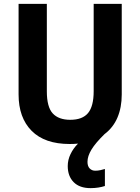

<svg xmlns="http://www.w3.org/2000/svg" viewBox="-20 -734 725 992"><path d="M432 102Q432 125 443.5 136.5Q455 148 472 148Q486 148 499.5 145Q513 142 522 139V227Q507 232 488 235Q469 238 448 238Q391 238 360.5 207Q330 176 330 124Q330 92 344.5 62Q359 32 383 8Q363 10 340 10Q211 10 143.5 -58Q76 -126 76 -246V-714H222V-262Q222 -181 252.5 -148Q283 -115 343 -115Q406 -115 435 -150Q464 -185 464 -263V-714H609V-246Q609 -179 587 -127Q565 -75 520 -41Q473 5 452.5 39Q432 73 432 102Z"/></svg>

Font: Noto Sans Arabic SemCond
Style: Bold
Weight: 700
Width: 4
Designer: Monotype Design Team, Nadine Chahine, Nizar Qandah and Khaled Hosny
Foundry: Monotype Imaging Inc.
Version: Version 2.012; ttfautohint (v1.8.4.7-5d5b)